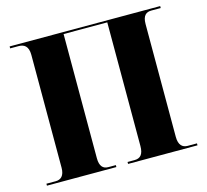

<svg xmlns="http://www.w3.org/2000/svg" viewBox="-103 -832 1025 951"><g transform="rotate(-15 409.5 -357.0)"><path d="M24 0H380V-10H341C315 -10 298 -26 298 -67V-704H522V-70C522 -26 505 -10 476 -10H440V0H796V-10H748C722 -10 703 -26 703 -68V-647C703 -691 722 -704 748 -704H796V-714H24V-704H67C95 -704 117 -691 117 -646V-67C117 -26 98 -10 72 -10H24Z"/></g></svg>

Font: Noto Serif Display ExtraBold
Style: Regular
Weight: 800
Designer: Monotype Design Team
Foundry: Monotype Imaging Inc.
Version: Version 2.009